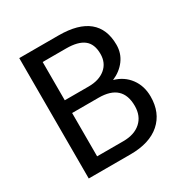

<svg xmlns="http://www.w3.org/2000/svg" viewBox="-163 -846 950 982"><g transform="rotate(-30 311.5 -355.5)"><path d="M82.5 0ZM82.5 0V-710.9H314.9Q430.7 -710.9 489 -663.1Q547.4 -615.2 547.4 -521.5Q547.4 -471.7 519 -433.3Q490.7 -395 441.9 -374Q499.5 -357.9 533 -312.7Q566.4 -267.6 566.4 -205.1Q566.4 -109.4 504.4 -54.7Q442.4 0 329.1 0ZM176.3 -332.5V-76.7H331.1Q396.5 -76.7 434.3 -110.6Q472.2 -144.5 472.2 -204.1Q472.2 -332.5 332.5 -332.5ZM176.3 -407.7H317.9Q379.4 -407.7 416.3 -438.5Q453.1 -469.2 453.1 -522Q453.1 -580.6 418.9 -607.2Q384.8 -633.8 314.9 -633.8H176.3Z"/></g></svg>

Font: Roboto
Style: Regular
Weight: 400
Designer: Google
Version: Version 2.134; 2016; ttfautohint (v1.6)